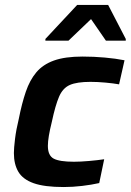

<svg xmlns="http://www.w3.org/2000/svg" viewBox="-20 -746 527 774"><path d="M237 8Q159 8 115.5 -7.5Q72 -23 54 -53.5Q36 -84 36 -129Q36 -148 40.5 -185.5Q45 -223 56 -268Q68 -329 84 -376Q100 -423 126.5 -454.5Q153 -486 197.5 -502Q242 -518 313 -518Q358 -518 402.5 -514Q447 -510 482 -503L460 -406Q438 -410 405.5 -413Q373 -416 345 -416Q290 -416 261.5 -403.5Q233 -391 218 -356Q203 -321 189 -255Q181 -223 177 -199Q173 -175 173 -158Q173 -119 196.5 -106.5Q220 -94 278 -94Q304 -94 338.5 -97Q373 -100 400 -104L380 -8Q349 -1 311 3.5Q273 8 237 8ZM163 -582V-589L291 -726H416L487 -589V-582H407L347 -669L256 -582Z"/></svg>

Font: Saira SemiBold
Style: Italic
Weight: 600
Italic angle: -12°
Designer: Hector Gatti with collaboration of the Omnibus-Type team
Foundry: Omnibus-Type
Version: Version 1.100; ttfautohint (v1.8.3)